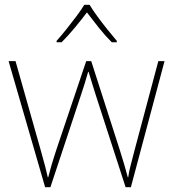

<svg xmlns="http://www.w3.org/2000/svg" viewBox="-20 -783 725 804"><path d="M380 -388Q372 -414 365.5 -434.5Q359 -455 351 -482H349Q335 -432 320 -388L191 1H169L16 -527H45L150 -156Q163 -110 169 -87Q175 -64 180 -41H182Q188 -64 194.5 -87Q201 -110 216 -156L341 -527H362L481 -157Q504 -84 515 -41H517Q520 -64 526.5 -88.5Q533 -113 544 -156L643 -527H669L528 1H506ZM355 -763Q367 -743 387 -715.5Q407 -688 429 -660.5Q451 -633 469 -612V-606H448Q420 -634 392.5 -668.5Q365 -703 344 -731Q323 -703 294.5 -668.5Q266 -634 238 -606H217V-612Q236 -633 258 -660.5Q280 -688 300.5 -715.5Q321 -743 333 -763Z"/></svg>

Font: Noto Sans Gujarati Thin
Style: Regular
Weight: 100
Designer: Jelle Bosma - Monotype Design Team, Universal Thirst
Foundry: Monotype Imaging Inc.
Version: Version 2.106; ttfautohint (v1.8.4.7-5d5b)